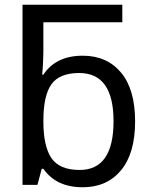

<svg xmlns="http://www.w3.org/2000/svg" viewBox="-20 -780 635 810"><path d="M329 10Q217 10 163 -68H156L138 0H75V-760H496V-686H163V-575Q163 -520 158 -465H163Q216 -545 329 -545Q431 -545 490.5 -474Q550 -403 550 -268Q550 -133 490.5 -61.5Q431 10 329 10ZM316 -63Q459 -63 459 -269Q459 -472 314 -472Q231 -472 197 -424.5Q163 -377 163 -271V-267Q163 -163 197 -113Q231 -63 316 -63Z"/></svg>

Font: Advent Sans Logo
Style: Regular
Weight: 400
Designer: Types & Symbols
Foundry: Types & Symbols
Version: Version 1.002